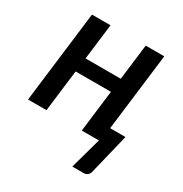

<svg xmlns="http://www.w3.org/2000/svg" viewBox="-161 -632 883 928"><g transform="rotate(30 281.0 -168.0)"><path d="M490 -510 437 -78.5H522.5L469 141.5Q467 156 457.8 164.8Q448.5 173.5 435.5 173.5H371.5L419.5 0H324L352.5 -232.5H155.5L127 0H24L86.5 -510H190L165.5 -311H362L386.5 -510Z"/></g></svg>

Font: Lato Semibold
Style: Italic
Weight: 600
Italic angle: -7°
Designer: Lukasz Dziedzic
Foundry: tyPoland Lukasz Dziedzic
Version: Version 2.006; 2014-01-15